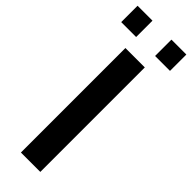

<svg xmlns="http://www.w3.org/2000/svg" viewBox="-332 -924 938 938"><g transform="rotate(45 137.5 -455.0)"><path d="M73 0H207V-722H73ZM-31 -797H72V-910H-31ZM203 -797H306V-910H203Z"/></g></svg>

Font: Perun SemiBold
Style: Regular
Weight: 600
Foundry: Copyright (c) Stefan Peev, Context Ltd, 2016
Version: Version 1.089